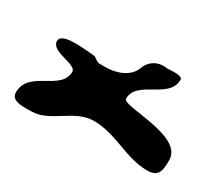

<svg xmlns="http://www.w3.org/2000/svg" viewBox="-110 -975 1289 1124"><g transform="rotate(30 534.0 -413.0)"><path d="M310 -573C288 -575 235 -579 214 -579C184 -579 104 -580 104 -537C104 -465 272 -476 272 -426C272 -293 46 -309 46 -156C46 -94 139 -105 182 -105C305 -105 395 -240 526 -240C677 -240 794 -144 940 -144C1017 -144 1022 -191 1022 -261C1022 -428 623 -395 623 -447C623 -574 844 -568 844 -702C844 -731 761 -720 742 -720C683 -731 628 -701 608 -645C583 -574 496 -545 424 -546H388C365 -546 358 -561 340 -570Z"/></g></svg>

Font: CISF Camouflage Kit
Style: Regular
Weight: 400
Designer: Robert Jablonski, Jasper
Foundry: Cannot Into Space Fonts
Version: Version 1.27